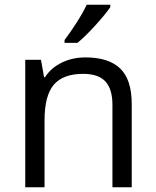

<svg xmlns="http://www.w3.org/2000/svg" viewBox="-20 -786 654 806"><path d="M452 0V-346Q452 -412 422.5 -444Q393 -476 329 -476Q245 -476 206 -430.5Q167 -385 167 -281V0H86V-535H152L165 -462H169Q194 -501 239 -523Q284 -545 339 -545Q436 -545 484.5 -498.5Q533 -452 533 -349V0ZM251 -618Q274 -648 301.5 -691Q329 -734 344 -766H443V-756Q421 -724 378.5 -677.5Q336 -631 305 -606H251Z"/></svg>

Font: Stephens Clock
Style: Regular
Weight: 400
Designer: Peter Wiegel (catfonts.de) with slight modifications by DT1.org
Version: Version 0.9.1